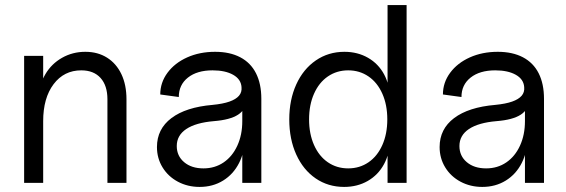

<svg xmlns="http://www.w3.org/2000/svg" viewBox="-20 -720 2227 756"><path d="M300 -443Q232 -443 191 -388.5Q150 -334 150 -243L135 -339Q135 -388 159 -428.5Q183 -469 224.5 -492.5Q266 -516 316 -516Q365 -516 401.5 -493Q438 -470 458 -428Q478 -386 478 -329V0H403V-329Q403 -383 376 -413Q349 -443 300 -443ZM75 -500H150V0H75Z M598 -141Q598 -212 655 -255Q712 -298 817 -307Q858 -311 883.5 -320Q909 -329 921 -343Q933 -357 931 -377Q929 -408 898 -425.5Q867 -443 817 -443Q756 -443 720 -414.5Q684 -386 684 -338L611 -348Q611 -395 639.5 -433.5Q668 -472 717 -494Q766 -516 827 -516Q885 -516 926 -494.5Q967 -473 988 -431.5Q1009 -390 1009 -331V0H934V-140L944 -180Q944 -123 921.5 -78.5Q899 -34 858.5 -9Q818 16 766 16Q719 16 680.5 -4.5Q642 -25 620 -61Q598 -97 598 -141ZM934 -243V-313L949 -326Q949 -289 917.5 -268.5Q886 -248 822 -243Q751 -237 713.5 -212Q676 -187 676 -145Q676 -106 705 -81.5Q734 -57 781 -57Q826 -57 860.5 -80.5Q895 -104 914.5 -146.5Q934 -189 934 -243Z M1119 -250Q1119 -327 1146.5 -387.5Q1174 -448 1223.5 -482Q1273 -516 1336 -516Q1388 -516 1429 -492.5Q1470 -469 1492.5 -427Q1515 -385 1515 -330V-170Q1515 -116 1492 -73.5Q1469 -31 1428 -7.5Q1387 16 1335 16Q1272 16 1223 -17.5Q1174 -51 1146.5 -111.5Q1119 -172 1119 -250ZM1505 -250Q1505 -307 1485.5 -351Q1466 -395 1431 -419Q1396 -443 1351 -443Q1306 -443 1271 -419Q1236 -395 1216.5 -351Q1197 -307 1197 -250Q1197 -193 1216.5 -149Q1236 -105 1271 -81Q1306 -57 1351 -57Q1396 -57 1431 -81Q1466 -105 1485.5 -149Q1505 -193 1505 -250ZM1506 -700H1581V0H1506Z M1711 -141Q1711 -212 1768 -255Q1825 -298 1930 -307Q1971 -311 1996.5 -320Q2022 -329 2034 -343Q2046 -357 2044 -377Q2042 -408 2011 -425.5Q1980 -443 1930 -443Q1869 -443 1833 -414.5Q1797 -386 1797 -338L1724 -348Q1724 -395 1752.5 -433.5Q1781 -472 1830 -494Q1879 -516 1940 -516Q1998 -516 2039 -494.5Q2080 -473 2101 -431.5Q2122 -390 2122 -331V0H2047V-140L2057 -180Q2057 -123 2034.5 -78.5Q2012 -34 1971.5 -9Q1931 16 1879 16Q1832 16 1793.5 -4.5Q1755 -25 1733 -61Q1711 -97 1711 -141ZM2047 -243V-313L2062 -326Q2062 -289 2030.5 -268.5Q1999 -248 1935 -243Q1864 -237 1826.5 -212Q1789 -187 1789 -145Q1789 -106 1818 -81.5Q1847 -57 1894 -57Q1939 -57 1973.5 -80.5Q2008 -104 2027.5 -146.5Q2047 -189 2047 -243Z"/></svg>

Font: Uncut Sans Variable
Style: Regular
Weight: 400
Designer: Kasper Nordkvist
Foundry: UNCUT.wtf
Version: Version 1.303;Glyphs 3.1.2 (3151)